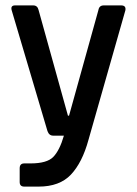

<svg xmlns="http://www.w3.org/2000/svg" viewBox="-20 -530 507 712"><path d="M123 162H70Q53 162 53 145V94Q53 76 70 76H93Q154 76 177.5 52Q201 28 217 -27H177Q162 -27 156 -44L23 -493Q19 -510 36 -510H103Q119 -510 123 -493L232 -101H236L345 -493Q348 -510 365 -510H429Q448 -510 445 -492L308 -11Q285 73 243 117.5Q201 162 123 162Z"/></svg>

Font: Rajdhani Semibold
Style: Regular
Weight: 600
Designer: Satya Rajpurohit, Jyotish Sonowal
Foundry: Indian Type Foundry
Version: Version 1.200;PS 1.0;hotconv 1.0.78;makeotf.lib2.5.61930; tt